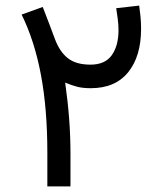

<svg xmlns="http://www.w3.org/2000/svg" viewBox="-20 -669 584 689"><path d="M149.9 -121.1Q149.9 -277.3 127 -399.9Q104 -522.5 57.6 -616.7L133.3 -644Q144.5 -614.7 155.8 -585.7Q167 -556.6 177.7 -527.3Q194.8 -482.4 224.1 -459.7Q253.4 -437 304.7 -437Q356.9 -437 381.1 -470.9Q405.3 -504.9 405.3 -561.5Q405.3 -581.1 402.3 -602.8Q399.4 -624.5 397 -639.6L479.5 -648.9Q481.9 -632.8 484.1 -610.4Q486.3 -587.9 486.3 -566.4Q486.3 -466.8 439.9 -409.7Q393.6 -352.5 305.7 -352.5Q278.3 -352.5 259 -357.2Q239.7 -361.8 213.9 -372.6Q223.6 -303.2 228.3 -240.5Q232.9 -177.7 232.9 -119.6V0H149.9Z"/></svg>

Font: Vazir FD-WOL-UI
Style: Regular-FD-WOL-UI
Weight: 400
Designer: Saber Rastikerdar
Foundry: Saber Rastikerdar
Version: Version 30.1.0